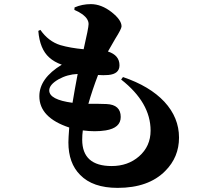

<svg xmlns="http://www.w3.org/2000/svg" viewBox="-20 -839 1040 932"><path d="M332 -340Q342 -401 357 -480Q307 -478 264 -454Q219 -428 219 -400Q219 -355 332 -340ZM577 -465Q707 -421 778 -345Q849 -268 849 -171Q849 -76 782 -9Q701 73 551 73Q430 73 369 10Q312 -47 312 -148Q312 -166 316 -220Q171 -268 171 -372Q171 -459 280 -525Q243 -538 219 -560Q173 -601 166 -689L176 -694Q215 -638 273 -620Q321 -606 386 -600Q410 -704 410 -722Q410 -747 381 -769Q363 -782 341 -791L342 -803Q379 -819 421 -819Q472 -819 522 -780Q570 -742 570 -711Q570 -699 539 -650Q509 -599 504 -589Q560 -571 560 -522Q560 -480 506 -475Q482 -473 456 -475Q428 -402 409 -335H458Q486 -335 497 -334Q566 -331 566 -271Q566 -218 493 -206Q442 -198 382 -206Q379 -184 379 -161Q379 -33 522 -33Q601 -33 655 -80Q711 -129 711 -205Q711 -341 568 -453Z"/></svg>

Font: Source Han Serif CN Heavy
Style: Regular
Weight: 900
Designer: Ryoko NISHIZUKA  (kana & ideographs); Frank Grießhammer (Latin, Greek & Cyrillic); Wenlong ZHANG  (bopomofo); Sandoll Co
Foundry: Adobe Systems Incorporated
Version: Version 1.000;PS 1;hotconv 16.6.53;makeotf.lib2.5.65590